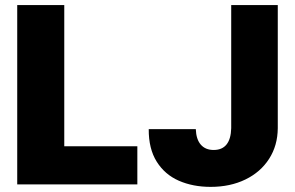

<svg xmlns="http://www.w3.org/2000/svg" viewBox="-20 -727 1163 757"><path d="M47.9 -707H233.4V-150.4H521.5V0H47.9ZM1075.2 -707V-221.7Q1074.7 -153.3 1041 -100.8Q1007.3 -48.3 947.5 -19.3Q887.7 9.8 810.5 9.8Q740.7 9.8 685.3 -14.4Q629.9 -38.6 597.9 -89.6Q565.9 -140.6 566.4 -217.8H752Q753.4 -177.7 771.7 -156.7Q790 -135.7 822.3 -135.7Q856 -135.7 873.3 -157.5Q890.6 -179.2 891.6 -221.7V-707Z"/></svg>

Font: Pretendard JP Black
Style: Regular
Weight: 900
Designer: Base glyphs from Inter by Rasmus Andersson; Hangeul glyphs from Noto Sans CJK(Source Han Sans) by Jang Soo-young and Kan
Foundry: Kil Hyung-jin
Version: Version 1.309